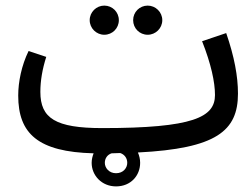

<svg xmlns="http://www.w3.org/2000/svg" viewBox="-20 -533 896 685"><path d="M45 -192C45 -56 116 9 314 14C310 24 307 36 307 48C307 93 343 132 394 132C447 132 480 93 480 48C480 35 477 22 472 11C752 -3 829 -66 829 -199C829 -261 816 -331 787 -415L701 -386C733 -305 747 -240 747 -194C747 -115 670 -76 345 -76C178 -76 124 -111 124 -205C124 -245 131 -286 145 -330L82 -351C57 -300 45 -241 45 -192ZM300 -461C300 -432 324 -409 352 -409C381 -409 404 -432 404 -461C404 -490 381 -513 352 -513C324 -513 300 -490 300 -461ZM455 -461C455 -432 478 -409 507 -409C535 -409 559 -432 559 -461C559 -490 535 -513 507 -513C478 -513 455 -490 455 -461ZM378 14C388 14 399 13 409 13C424 18 434 31 434 48C434 66 420 85 394 85C369 85 354 66 354 48C354 32 363 19 378 14Z"/></svg>

Font: FiraGO Unicode
Style: Regular
Weight: 400
Designer: bBox Type
Foundry: bBox Type GmbH
Version: Version 1.001;PS 001.001;hotconv 1.0.88;makeotf.lib2.5.64775